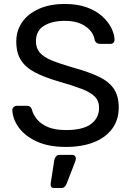

<svg xmlns="http://www.w3.org/2000/svg" viewBox="-20 -730 662 967"><path d="M312 10Q225 10 166 -17Q107 -44 75.5 -86.5Q44 -129 42 -176Q42 -184 48.5 -190.5Q55 -197 64 -197H115Q127 -197 133 -191Q139 -185 141 -177Q147 -153 166 -129.5Q185 -106 220.5 -90.5Q256 -75 312 -75Q398 -75 438.5 -105.5Q479 -136 479 -187Q479 -222 457.5 -243.5Q436 -265 392 -282Q348 -299 278 -319Q205 -340 157 -365Q109 -390 85.5 -427Q62 -464 62 -521Q62 -575 91 -617.5Q120 -660 175 -685Q230 -710 307 -710Q369 -710 415.5 -693.5Q462 -677 493 -649.5Q524 -622 540 -590.5Q556 -559 557 -529Q557 -522 552 -515.5Q547 -509 536 -509H483Q476 -509 468.5 -513Q461 -517 457 -528Q451 -569 411 -597Q371 -625 307 -625Q242 -625 201.5 -600Q161 -575 161 -522Q161 -488 180 -465.5Q199 -443 240 -426Q281 -409 347 -390Q427 -368 478 -343.5Q529 -319 553.5 -282.5Q578 -246 578 -189Q578 -126 545 -81.5Q512 -37 452.5 -13.5Q393 10 312 10ZM251 217Q242 217 238 211Q234 205 235 196L253 79Q255 67 261.5 58.5Q268 50 281 50H346Q353 50 357.5 55.5Q362 61 362 67Q362 75 359 83L316 194Q312 204 306 210.5Q300 217 287 217Z"/></svg>

Font: RubikRegular
Style: Regular
Weight: 400
Designer: Hubert and Fischer
Foundry: Hubert and Fischer
Version: Version 2.300;gftools[0.9.30]